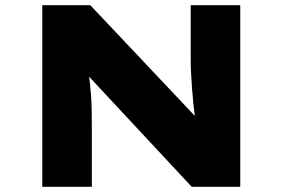

<svg xmlns="http://www.w3.org/2000/svg" viewBox="-20 -720 1089 740"><path d="M143 0V-700H328L768 -234L735 -244Q729 -285 725.5 -318.5Q722 -352 720 -381Q718 -410 716.5 -437Q715 -464 715 -492.5Q715 -521 715 -553V-700H906V0H719L253 -500L314 -483Q318 -462 321 -442Q324 -422 326.5 -399.5Q329 -377 331 -350Q333 -323 333.5 -288Q334 -253 334 -208V0Z"/></svg>

Font: Lexend Peta ExtraBold
Style: Regular
Weight: 800
Version: Version 1.007